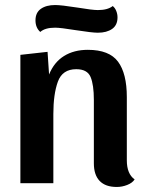

<svg xmlns="http://www.w3.org/2000/svg" viewBox="-20 -728 584 763"><path d="M175 -432Q195 -481 234.5 -505.5Q274 -530 329 -530Q414 -530 449 -483Q484 -436 484 -342V-91Q484 -37 515 -15Q506 -1 485.5 7Q465 15 444 15Q399 15 376 -9Q353 -33 353 -79V-331Q353 -391 340 -422Q327 -453 283 -453Q228 -453 210 -403.5Q192 -354 192 -275V0H61V-510L169 -522ZM447 -659Q447 -628 425.5 -613Q404 -598 369 -598Q346 -598 282 -608Q220 -618 199 -618Q159 -618 140 -601Q121 -618 121 -647Q121 -678 142.5 -693Q164 -708 199 -708Q223 -708 287 -698Q347 -688 369 -688Q408 -688 428 -704Q437 -697 442 -684.5Q447 -672 447 -659Z"/></svg>

Font: Sansita Medium
Style: Regular
Weight: 500
Designer: Pablo Cosgaya
Foundry: Omnibus-Type
Version: Version 1.006